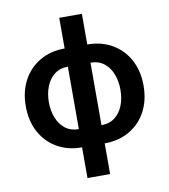

<svg xmlns="http://www.w3.org/2000/svg" viewBox="-97 -809 949 1077"><g transform="rotate(-10 378.0 -270.5)"><path d="M313.6 185.4V10.7Q233.3 10.7 172.2 -24.7Q111.2 -60 76.9 -123.4Q42.6 -186.8 42.6 -270.6Q42.6 -354.8 76.9 -418.1Q111.2 -481.5 172.2 -517Q233.3 -552.6 313.6 -552.6V-727.3H442.5V-552.6Q522.7 -552.6 583.8 -517Q644.9 -481.5 679.2 -418.1Q713.4 -354.8 713.4 -270.6Q713.4 -186.8 679.2 -123.4Q644.9 -60 583.8 -24.7Q522.7 10.7 442.5 10.7V185.4ZM313.6 -93V-448.9Q267.8 -448.9 236.7 -424.5Q205.6 -400.2 189.8 -359.7Q174 -319.2 174 -270.6Q174 -221.9 190 -181.6Q206 -141.3 237 -117.2Q268.1 -93 313.6 -93ZM442.5 -93Q488.3 -93 519.4 -117.2Q550.4 -141.3 566.1 -181.6Q581.7 -221.9 581.7 -270.6Q581.7 -319.2 566.1 -359.7Q550.4 -400.2 519.4 -424.5Q488.3 -448.9 442.5 -448.9Z"/></g></svg>

Font: Inter Zeller Semi Bold
Style: Regular
Weight: 600
Designer: Rasmus Andersson; Joe Bland
Foundry: zeller
Version: Version 3.015;git-dec3a8cb1